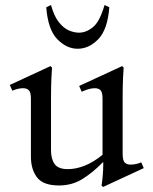

<svg xmlns="http://www.w3.org/2000/svg" viewBox="-20 -723 607 764"><path d="M542 -77 552 -54 390 21 384 15Q386 6 388.5 -20.5Q391 -47 391 -77H389Q350 -37 308.5 -11Q267 15 215 15Q152 15 127.5 -17Q103 -49 103 -100V-330Q103 -356 94.5 -364Q86 -372 72 -372Q52 -372 29 -362L19 -385L181 -460L187 -454Q186 -446 184.5 -411.5Q183 -377 183 -331V-125Q183 -90 197.5 -70Q212 -50 250 -50Q282 -50 316.5 -63.5Q351 -77 388 -107V-330Q388 -356 380 -364Q372 -372 357 -372Q344 -372 330 -367.5Q316 -363 305 -358L295 -381L466 -460L472 -454Q471 -446 469.5 -411.5Q468 -377 468 -331V-112Q468 -84 476.5 -76Q485 -68 499 -68Q521 -68 542 -77ZM396 -703 415 -694Q408 -605 371 -567Q334 -529 289 -529Q245 -529 208 -567Q171 -605 164 -694L183 -703Q195 -659 214 -635Q233 -611 254 -602Q275 -593 294 -593Q323 -593 350 -615Q377 -637 396 -703Z"/></svg>

Font: Bona Nova SC
Style: Regular
Weight: 400
Designer: Mateusz Machalski
Foundry: Capitalics
Version: Version 4.001; ttfautohint (v1.8.4.7-5d5b)